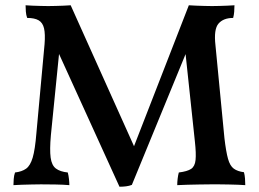

<svg xmlns="http://www.w3.org/2000/svg" viewBox="-20 -699 981 728"><path d="M433 9 194 -516H206L173 -187Q168 -131 172 -101.5Q176 -72 192 -60Q208 -48 237 -45Q240 -34 241.5 -20Q243 -6 243 3Q220 1 189.5 0.5Q159 0 135 0Q120 0 100.5 0.5Q81 1 62.5 1.5Q44 2 31 3Q31 -6 32 -20Q33 -34 37 -45Q63 -48 79 -59.5Q95 -71 104 -101.5Q113 -132 118 -194L149 -532Q152 -570 147 -591.5Q142 -613 126.5 -622Q111 -631 83 -631Q79 -642 78 -655Q77 -668 77 -679Q88 -678 103 -677.5Q118 -677 134 -676.5Q150 -676 163 -676Q177 -676 192 -676.5Q207 -677 221.5 -677.5Q236 -678 248 -679L501 -116H477L696 -679Q709 -678 724.5 -677.5Q740 -677 755.5 -676.5Q771 -676 784 -676Q798 -676 812.5 -676.5Q827 -677 841.5 -677.5Q856 -678 869 -679Q869 -667 868 -654.5Q867 -642 864 -631Q827 -631 808.5 -609.5Q790 -588 797 -527L831 -175Q837 -124 844.5 -97Q852 -70 866.5 -59.5Q881 -49 905 -46Q908 -35 909 -22Q910 -9 910 3Q899 2 882.5 1.5Q866 1 847 0.5Q828 0 810.5 0Q793 0 779 0Q760 0 736.5 0.5Q713 1 690.5 1.5Q668 2 652 3Q652 -8 653.5 -21Q655 -34 658 -45Q690 -49 704.5 -58.5Q719 -68 721.5 -92.5Q724 -117 719 -162L681 -519H694L480 2Q470 6 458 7.5Q446 9 433 9Z"/></svg>

Font: Vollkorn Medium
Style: Regular
Weight: 500
Designer: Friedrich Althausen
Foundry: Friedrich Althausen
Version: Version 5.000